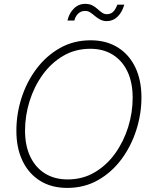

<svg xmlns="http://www.w3.org/2000/svg" viewBox="-20 -942 767 973"><path d="M320.8 10.3Q241.2 10.3 183.3 -25.6Q125.5 -61.5 94.2 -126.7Q63 -191.9 63 -278.8Q63 -364.3 89.1 -445.8Q115.2 -527.3 164.8 -593.3Q214.4 -659.2 283.7 -698.5Q353 -737.8 439.5 -737.8Q518.6 -737.8 576.4 -701.9Q634.3 -666 665.5 -601.1Q696.8 -536.1 696.8 -448.2Q696.8 -363.8 670.4 -282Q644 -200.2 595 -134.3Q545.9 -68.4 476.6 -29.1Q407.2 10.3 320.8 10.3ZM322.8 -32.7Q398.9 -32.7 459.7 -68.6Q520.5 -104.5 563.5 -164.3Q606.4 -224.1 629.4 -297.6Q652.3 -371.1 652.3 -446.8Q652.3 -523.9 626 -579.3Q599.6 -634.8 551.5 -664.8Q503.4 -694.8 438 -694.8Q361.3 -694.8 300.3 -658.9Q239.3 -623 196 -563Q152.8 -502.9 129.9 -429.4Q106.9 -356 106.9 -280.3Q106.9 -204.1 133.3 -148.4Q159.7 -92.8 208.3 -62.7Q256.8 -32.7 322.8 -32.7ZM522 -835Q502.4 -835 487.8 -842.8Q473.1 -850.6 461.2 -860.8Q449.2 -871.1 437.5 -878.9Q425.8 -886.7 411.1 -886.7Q390.6 -886.7 376.2 -873Q361.8 -859.4 356.9 -837.9H321.8Q330.1 -874.5 354 -898.4Q377.9 -922.4 411.6 -922.4Q433.6 -922.4 448.2 -914.6Q462.9 -906.7 474.1 -896.5Q485.4 -886.2 496.6 -878.2Q507.8 -870.1 522 -870.1Q540 -870.1 552.7 -881.6Q565.4 -893.1 574.7 -918.5H609.9Q599.1 -879.9 575.7 -857.4Q552.2 -835 522 -835Z"/></svg>

Font: Inter 24pt ExtraLight
Style: Italic
Weight: 250
Italic angle: -9.3988°
Version: Version 4.001;git-66647c0bb